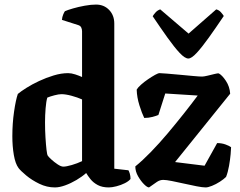

<svg xmlns="http://www.w3.org/2000/svg" viewBox="-20 -820 1052 840"><path d="M220 0Q185 0 152 -16Q119 -32 94.5 -52.5Q70 -73 61 -85Q47 -104 40.5 -142Q34 -180 34 -224Q34 -280 41.5 -331.5Q49 -383 58 -409Q71 -420 95.5 -435.5Q120 -451 151 -465.5Q182 -480 215 -490Q248 -500 278 -500Q292 -500 309 -494.5Q326 -489 339 -483V-683Q339 -692 335.5 -699.5Q332 -707 323 -710L251 -733Q252 -746 256.5 -756.5Q261 -767 264 -771Q275 -776 299 -783Q323 -790 350.5 -795Q378 -800 400 -800Q435 -800 457.5 -776.5Q480 -753 480 -717V-82L542 -75Q545 -70 548 -60Q551 -50 551 -37Q543 -27 526 -18.5Q509 -10 489.5 -5Q470 0 456 0Q427 0 407.5 -10.5Q388 -21 376 -36Q364 -51 357 -63Q339 -47 314.5 -32.5Q290 -18 265 -9Q240 0 220 0ZM257 -91Q270 -91 294 -98Q318 -105 339 -115V-385Q319 -394 293 -401Q267 -408 249 -408Q237 -408 218 -403Q199 -398 187 -393Q182 -377 179.5 -346Q177 -315 177 -284Q177 -250 179 -218Q181 -186 183.5 -164.5Q186 -143 189 -139Q192 -134 204.5 -122.5Q217 -111 232 -101Q247 -91 257 -91ZM632 0Q624 0 610 -14Q596 -28 584 -49Q572 -70 572 -92Q603 -117 640 -155Q677 -193 714 -237Q751 -281 785 -324Q819 -367 845 -402L703 -411L673 -317Q664 -313 647 -308.5Q630 -304 611 -304Q601 -324 590 -359Q579 -394 578 -428Q583 -437 597 -449.5Q611 -462 628 -473.5Q645 -485 658.5 -492.5Q672 -500 678 -500Q684 -500 709.5 -498Q735 -496 766.5 -493Q798 -490 825.5 -487.5Q853 -485 864 -485Q872 -485 888.5 -489Q905 -493 919.5 -496.5Q934 -500 937 -499Q952 -491 968.5 -466Q985 -441 987 -410L746 -111L875 -95L930 -194Q950 -194 966.5 -188Q983 -182 991 -176Q991 -169 989 -145.5Q987 -122 982 -94Q977 -66 969 -46Q959 -36 942 -25Q925 -14 907.5 -7Q890 0 880 0Q866 0 840.5 -5Q815 -10 786 -16.5Q757 -23 732 -28Q707 -33 694 -33Q680 -33 667 -24.5Q654 -16 632 0ZM804 -564Q789 -564 766 -588.5Q743 -613 713 -655Q683 -697 648 -749Q652 -756 660.5 -765.5Q669 -775 681 -779L805 -673L926 -779Q938 -776 946.5 -766.5Q955 -757 959 -750Q924 -698 894 -656Q864 -614 841 -589Q818 -564 804 -564Z"/></svg>

Font: Texturina 72pt ExtraBold
Style: Regular
Weight: 800
Designer: Guillermo Torres Carreño
Foundry: Omnibus-Type
Version: Version 1.002; ttfautohint (v1.8.3)